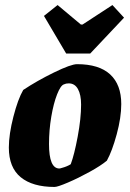

<svg xmlns="http://www.w3.org/2000/svg" viewBox="-20 -731 514 760"><path d="M15 -147Q15 -199 33 -269Q51 -339 72 -375Q126 -411 193.5 -444Q261 -477 285 -477Q372 -477 416 -436.5Q460 -396 460 -319Q460 -266 442 -199.5Q424 -133 403 -95Q379 -75 334.5 -50.5Q290 -26 249 -8.5Q208 9 196 9Q109 9 62 -29.5Q15 -68 15 -147ZM227 -67Q235 -69 244.5 -73Q254 -77 260 -81Q274 -118 287.5 -190Q301 -262 301 -317Q301 -356 288.5 -378.5Q276 -401 252 -401Q241 -401 233 -397Q220 -393 206 -357.5Q192 -322 183 -269Q174 -216 174 -161Q174 -64 215 -64Q218 -64 227 -67ZM154 -668 208 -711 300 -634H307L425 -711L471 -661L337 -519H242Z"/></svg>

Font: Grenze ExtraBold
Style: Italic
Weight: 800
Italic angle: -10°
Designer: Renata Polastri
Foundry: Omnibus-Type
Version: Version 1.002; ttfautohint (v1.8)